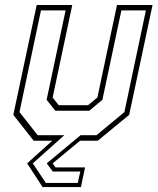

<svg xmlns="http://www.w3.org/2000/svg" viewBox="-20 -560 627 764"><path d="M149.5 184.5 88 90 188 0H114L33 -103L126 -540H267.5L189.5 -172L213.5 -141.5H330.5L367.5 -172L445.5 -540H587L494 -103L369 0H298.5L189.5 90L201 106H318.5L302 184.5ZM162.5 168H289.5L299.5 122.5H190L166 90L300.5 -22H364L475 -114L560.5 -518.5H463L387.5 -163L335.5 -119.5H200L165.5 -163L241 -518.5H143L57.5 -114L130 -22H236L110.5 90Z"/></svg>

Font: Tourney Condensed ExtraLight
Style: Italic
Weight: 200
Width: 3
Italic angle: -12°
Designer: Tyler Finck
Foundry: Etcetera Type Co
Version: Version 1.010; ttfautohint (v1.8.3)